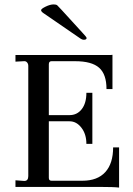

<svg xmlns="http://www.w3.org/2000/svg" viewBox="-20 -846 603 869"><path d="M519 3Q496 0 431 0H50V-30L90 -27Q108 -27 108 -49V-548Q108 -557 102.5 -563.5Q97 -570 88 -569L50 -567V-597H472Q487 -597 489 -598V-443H462Q462 -510 428.5 -539.5Q395 -569 320 -569H213Q201 -569 201 -555V-325H295Q329 -325 350 -352Q371 -379 371 -426H398V-195H371Q371 -239 348.5 -268Q326 -297 295 -297H201V-41Q201 -28 213 -28H353Q421 -28 456.5 -67Q492 -106 492 -179H519ZM359 -666Q351 -666 339 -675L176 -787Q166 -794 166 -800Q166 -806 186.5 -816Q207 -826 223 -826Q234 -826 239 -822Q249 -812 259 -801L354 -697Q372 -678 372 -674Q372 -666 359 -666Z"/></svg>

Font: UnnaRegular
Style: Regular
Weight: 400
Designer: Jorge de Buen Unna
Foundry: Omnibus-Type
Version: Version 2.008;hotconv 1.0.109;makeotfexe 2.5.65596